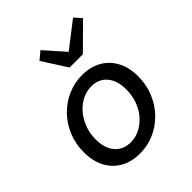

<svg xmlns="http://www.w3.org/2000/svg" viewBox="-210 -880 1020 1020"><g transform="rotate(-45 300.0 -369.5)"><path d="M251 12Q186 12 139.5 -15Q93 -42 68 -90.5Q43 -139 43 -203Q43 -268 66 -322.5Q89 -377 128.5 -417Q168 -457 219 -479Q270 -501 325 -501Q390 -501 436.5 -474Q483 -447 508 -398.5Q533 -350 533 -286Q533 -222 510 -167Q487 -112 447.5 -72Q408 -32 357.5 -10Q307 12 251 12ZM258 -65Q294 -65 326.5 -81.5Q359 -98 384.5 -127Q410 -156 424.5 -196Q439 -236 439 -281Q439 -347 407 -385.5Q375 -424 318 -424Q283 -424 250 -407.5Q217 -391 191.5 -361.5Q166 -332 151 -292.5Q136 -253 136 -208Q136 -141 168.5 -103Q201 -65 258 -65ZM308 -576 220 -714 264 -751 362 -640H366L509 -751L544 -711L408 -576Z"/></g></svg>

Font: Source Code Pro ExtraLight Medium
Style: Italic
Weight: 500
Italic angle: -11°
Monospace: yes
Version: Version 1.016;hotconv 1.0.116;makeotfexe 2.5.65601